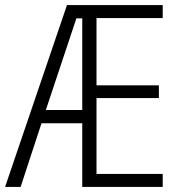

<svg xmlns="http://www.w3.org/2000/svg" viewBox="-21 -734 703 754"><path d="M618 0H302V-250H142L60 0H-1L242 -714H618V-663H358V-399H603V-349H358V-51H618ZM159 -302H302V-662H279Z"/></svg>

Font: Noto Sans Sinhala Condensed Light
Style: Regular
Weight: 300
Width: 3
Designer: Jelle Bosma - Monotype Design Team
Foundry: Monotype Imaging Inc.
Version: Version 2.006; ttfautohint (v1.8.4.7-5d5b)